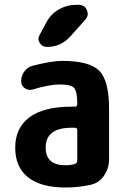

<svg xmlns="http://www.w3.org/2000/svg" viewBox="-20 -790 540 819"><path d="M309.6 -106.4V-234.4Q309.6 -245.1 298.8 -245.1H285.2Q174.8 -245.1 174.8 -160.2Q174.8 -85 259.8 -85Q279.3 -85 299.8 -90.8Q309.6 -94.7 309.6 -106.4ZM245.1 -530.3Q362.3 -530.3 403.8 -487.8Q445.3 -445.3 445.3 -325.2V-110.4Q445.3 -71.3 422.9 -39.6Q400.4 -7.8 363.3 -1Q310.5 9.8 259.8 9.8Q154.3 9.8 99.6 -33.7Q44.9 -77.1 44.9 -160.2Q44.9 -244.1 105.5 -289.6Q166 -335 285.2 -335H298.8Q309.6 -335 309.6 -345.7Q309.6 -396.5 297.4 -413.1Q285.2 -429.7 235.4 -429.7Q190.4 -429.7 119.1 -408.2Q101.6 -403.3 85.9 -413.6Q70.3 -423.8 70.3 -443.4Q70.3 -466.8 84 -485.4Q97.7 -503.9 120.1 -509.8Q200.2 -530.3 245.1 -530.3ZM304.7 -769.5H315.4Q340.8 -769.5 350.6 -747.1Q360.4 -724.6 343.8 -706.1L280.3 -634.8Q240.2 -589.8 179.7 -589.8Q160.2 -589.8 149.4 -606.9Q138.7 -624 149.4 -641.6L178.7 -696.3Q197.3 -730.5 231.4 -750Q265.6 -769.5 304.7 -769.5Z"/></svg>

Font: Rounded-X Mgen+ 1mn bold
Style: Bold
Weight: 700
Designer: [Source Han Sans]
Ryoko NISHIZUKA  (kana & ideographs); Paul D. Hunt (Latin, Greek & Cyrillic); Wenlong ZHANG  (bopomofo
Version: Version 1.059.20150602